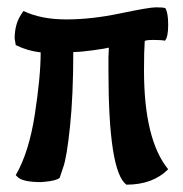

<svg xmlns="http://www.w3.org/2000/svg" viewBox="-20 -464 499 524"><path d="M276 -308 277 -330V-334Q271 -332 235.5 -327Q200 -322 180 -322Q180 -204 171 -118Q162 -32 152 -6L143 21Q135 29 103 32L92 33Q42 33 28 19L23 14Q59 -48 75 -151.5Q91 -255 91 -321Q55 -325 23 -341L20 -359Q20 -398 38 -425L44 -434Q92 -411 161 -411Q230 -411 308.5 -427.5Q387 -444 405.5 -444Q424 -444 431 -442Q439 -430 439 -396Q439 -362 430 -353Q420 -355 399 -355Q378 -355 375 -352Q373 -325 373 -272Q373 -83 439 -2Q397 40 325 40Q276 4 276 -270Z"/></svg>

Font: Bubblegum Sans
Style: Regular
Weight: 400
Designer: Angel Koziupa and Alejandro Paul
Foundry: Angel Koziupa and Alejandro Paul
Version: Version 1.001